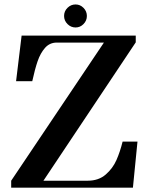

<svg xmlns="http://www.w3.org/2000/svg" viewBox="-20 -864 701 884"><path d="M31.5 -32 458.5 -668H241.5Q209 -668 187.5 -643.8Q166 -619.5 153.2 -582.2Q140.5 -545 128.5 -490H54L79.5 -700H605V-669L180 -32H384Q434 -32 466.8 -60.5Q499.5 -89 516.2 -127.2Q533 -165.5 544.5 -212H613L592 0H31.5ZM275 -790.5Q275 -812.5 290.8 -828Q306.5 -843.5 328 -843.5Q349 -843.5 364.5 -827.8Q380 -812 380 -790.5Q380 -769 364.5 -753.2Q349 -737.5 328 -737.5Q306.5 -737.5 290.8 -753.2Q275 -769 275 -790.5Z"/></svg>

Font: Didactic
Style: Regular
Weight: 400
Designer: Tyler Finck
Foundry: Etcetera Type Co
Version: Version 3.007;FEAKit 1.0